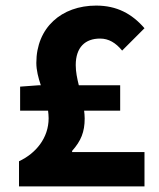

<svg xmlns="http://www.w3.org/2000/svg" viewBox="-20 -667 568 687"><path d="M238 -127C270 -163 283 -195 283 -243C283 -253 282 -262 281 -271H410V-362H262C256 -386 251 -410 251 -434C251 -498 285 -529 338 -529C369 -529 394 -514 417 -486L497 -566C452 -618 398 -647 324 -647C200 -647 110 -568 110 -442C110 -416 117 -389 126 -362H120L52 -357V-271H152C153 -262 154 -253 154 -244C154 -173 108 -118 48 -90V0H497V-123H238Z"/></svg>

Font: Cambridge Sans Bold
Style: Regular
Weight: 700
Version: Version 2.020;PS 002.020;hotconv 1.0.88;makeotf.lib2.5.64775